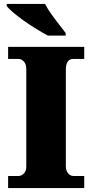

<svg xmlns="http://www.w3.org/2000/svg" viewBox="-20 -951 466 971"><path d="M21 0V-61H74Q88 -61 100.5 -73.5Q113 -86 113 -108V-600Q113 -627 100.5 -640Q88 -653 74 -653H21V-714H406V-653H351Q313 -653 313 -599V-110Q313 -88 324.5 -74.5Q336 -61 351 -61H406V0ZM222 -771Q196 -785 164 -804.5Q132 -824 101 -846Q70 -868 46.5 -888Q23 -908 14 -921V-931H208Q219 -909 238 -882Q257 -855 277.5 -829Q298 -803 312 -784V-771Z"/></svg>

Font: Noto Serif Tamil Black
Style: Italic
Weight: 900
Italic angle: -12°
Designer: Indian Type Foundry, Tom Grace, and the Monotype Design Team
Foundry: Monotype Imaging Inc.
Version: Version 2.003; ttfautohint (v1.8.4.7-5d5b)